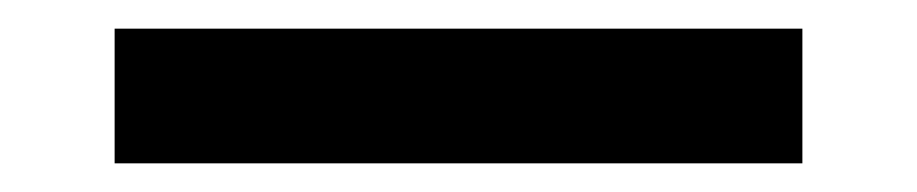

<svg xmlns="http://www.w3.org/2000/svg" viewBox="-20 65 640 134"><path d="M60 179V85H540V179Z"/></svg>

Font: IBM Plex Mono Medium
Style: Regular
Weight: 500
Monospace: yes
Designer: Mike Abbink, Paul van der Laan, Pieter van Rosmalen
Foundry: Bold Monday
Version: Version 2.3